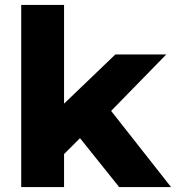

<svg xmlns="http://www.w3.org/2000/svg" viewBox="-20 -762 717 782"><path d="M215.1 -315.1 449.9 -540.3H657.3L413.6 -290.8L324.6 -218L211 -104.7ZM66.4 -742H240.9V0H66.4ZM292.3 -216.2 400.7 -350.8 676.7 0H465.4Z"/></svg>

Font: iiserrat Thin
Style: Regular
Weight: 100
Designer: Akira Ohta
Foundry: Akira Ohta
Version: Version 1.200;Glyphs 3.3.1 (3343)